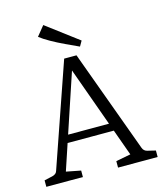

<svg xmlns="http://www.w3.org/2000/svg" viewBox="-112 -835 779 918"><g transform="rotate(-15 277.5 -375.5)"><path d="M140 -214H390L405 -176H128ZM491 -62Q497 -46 513 -42L554 -32V0H358V-32L431 -46L252 -543H278L112 -46L184 -32V0H3V-32L46 -42Q64 -47 68 -62L244 -570H305ZM347 -632 332 -606Q301 -620 266 -636.5Q231 -653 200 -670.5Q169 -688 150 -703L189 -751Z"/></g></svg>

Font: Rasa Light
Style: Regular
Weight: 300
Designer: Anna Giedrys (Yrsa+Rasa design), David Brezina (Yrsa art-direction, Rasa art-direction, design)
Foundry: Rosetta Type Foundry
Version: Version 2.004